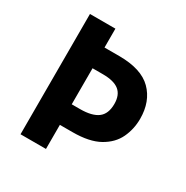

<svg xmlns="http://www.w3.org/2000/svg" viewBox="-164 -850 956 987"><g transform="rotate(30 314.0 -357.0)"><path d="M583 -376Q583 -315 558 -262Q533 -209 474.5 -176Q416 -143 316 -143H241V0H90V-714H241V-602H328Q460 -602 521.5 -540.5Q583 -479 583 -376ZM290 -265Q361 -265 395.5 -291Q430 -317 430 -376Q430 -429 399 -454Q368 -479 302 -479H241V-265Z"/></g></svg>

Font: Noto Sans Tamil
Style: Bold
Weight: 700
Designer: Jelle Bosma - Monotype Design Team
Foundry: Monotype Imaging Inc.
Version: Version 2.004; ttfautohint (v1.8.4.7-5d5b)